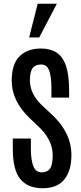

<svg xmlns="http://www.w3.org/2000/svg" viewBox="-20 -1002 433 1032"><path d="M208 9.8C261.4 9.8 300.7 -6 325.9 -37.6C351.2 -69.2 363.8 -112.6 363.8 -168C363.8 -208.3 355.1 -246.7 337.6 -283C320.2 -319.3 294.4 -353.2 260.3 -384.8L207.5 -434.1C191.6 -449.1 178.5 -464.4 168.5 -480C158.4 -495.6 151.1 -511.4 146.7 -527.3C142.3 -543.3 140.3 -559.1 140.6 -574.7C141.6 -605.3 147.1 -626.4 157 -637.9C166.9 -649.5 181.8 -655.3 201.7 -655.3C222.2 -655.3 236.4 -644.4 244.4 -622.6C252.4 -600.7 256.3 -569.3 256.3 -528.3V-477.5H351.6V-512.7C351.6 -570 345.9 -615.2 334.5 -648.4C323.1 -681.6 306.2 -705.4 283.7 -719.7C261.2 -734 233.6 -741.2 200.7 -741.2C151.5 -741.2 113 -727.3 85 -699.5C57 -671.6 43 -628.1 43 -568.8C43 -531.4 51.1 -496 67.4 -462.6C83.7 -429.3 107.3 -397.8 138.2 -368.2L189.9 -318.8C206.9 -302.9 220.7 -286.5 231.4 -269.8C242.2 -253 250.2 -236.1 255.4 -219C260.6 -201.9 263.2 -184.7 263.2 -167.5C263.2 -133 258.4 -109 248.8 -95.7C239.2 -82.4 224.1 -75.7 203.6 -75.7C183.1 -75.7 168.4 -86.6 159.4 -108.4C150.5 -130.2 146 -161.6 146 -202.6V-257.3H48.8V-202.1C48.8 -126.3 62.3 -72 89.4 -39.3C116.4 -6.6 155.9 9.8 208 9.8ZM136.7 -800.8H190.9L285.6 -981.9H182.6Z"/></svg>

Font: Antonio
Style: Regular
Weight: 400
Designer: Vernon Adams
Foundry: Vernon Adams
Version: Version 1.002